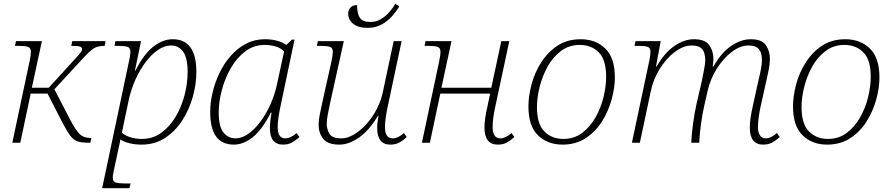

<svg xmlns="http://www.w3.org/2000/svg" viewBox="-20 -753 4705 1013"><path d="M45 0 137 -434Q140 -448 141.5 -460Q143 -472 143 -479Q143 -501 127.5 -506Q112 -511 78 -511H59L64 -536H201L148 -290H237L363 -428Q395 -462 404 -474Q413 -486 413 -495Q413 -503 402.5 -507Q392 -511 356 -511L361 -536H537L532 -511Q510 -511 494.5 -506.5Q479 -502 463.5 -489.5Q448 -477 426 -454L267 -282L352 -118Q378 -68 399.5 -46.5Q421 -25 458 -25H462L457 0H446Q410 0 388.5 -7.5Q367 -15 350 -38Q333 -61 309 -107L231 -259H142L87 0Z M519 240 661 -432Q665 -448 666.5 -460Q668 -472 668 -479Q668 -501 652.5 -506Q637 -511 603 -511H584L589 -536H724L692 -381H695Q739 -468 789 -507Q839 -546 891 -546Q1016 -546 1016 -374Q1016 -309 997 -241.5Q978 -174 941 -117Q904 -60 850.5 -25Q797 10 727 10Q693 10 664 3Q635 -4 615 -17Q613 -4 610.5 7.5Q608 19 605 32L583 135Q580 148 577.5 161.5Q575 175 575 184Q575 205 591 210Q607 215 641 215H669L663 240ZM728 -20Q786 -20 831 -52.5Q876 -85 907 -137.5Q938 -190 954 -252Q970 -314 970 -374Q970 -447 946.5 -480Q923 -513 881 -513Q848 -513 813.5 -489.5Q779 -466 748.5 -425.5Q718 -385 695 -334Q672 -283 660 -229L623 -53Q639 -38 667 -29Q695 -20 728 -20Z M1214 10Q1089 10 1089 -161Q1089 -211 1101.5 -264.5Q1114 -318 1138 -368Q1162 -418 1197 -458Q1232 -498 1277.5 -522Q1323 -546 1377 -546Q1447 -546 1491 -516L1520 -544H1534L1462 -202Q1455 -171 1450 -139Q1445 -107 1445 -83Q1445 -23 1485 -23Q1513 -23 1545 -51L1560 -30Q1540 -12 1520 -1Q1500 10 1474 10Q1404 10 1404 -77Q1404 -93 1406 -113Q1408 -133 1413 -159H1409Q1363 -68 1313.5 -29Q1264 10 1214 10ZM1223 -23Q1256 -23 1289.5 -46.5Q1323 -70 1353.5 -110.5Q1384 -151 1407 -202.5Q1430 -254 1442 -311L1479 -482Q1458 -502 1430.5 -509Q1403 -516 1377 -516Q1319 -516 1274 -482Q1229 -448 1198 -394Q1167 -340 1150.5 -278Q1134 -216 1134 -160Q1134 -85 1159 -54Q1184 -23 1223 -23Z M1919 -606Q1870 -606 1843.5 -627.5Q1817 -649 1817 -680Q1817 -699 1828.5 -712.5Q1840 -726 1864 -726Q1864 -680 1879 -658.5Q1894 -637 1933 -637Q1964 -637 1989.5 -652Q2015 -667 2034 -689Q2053 -711 2066 -733L2087 -719Q2071 -693 2048 -667Q2025 -641 1993 -623.5Q1961 -606 1919 -606ZM1770 10Q1709 10 1685 -21Q1661 -52 1661 -94Q1661 -118 1667 -148Q1673 -178 1679 -206L1729 -430Q1732 -445 1734 -458.5Q1736 -472 1736 -479Q1736 -501 1720.5 -506Q1705 -511 1671 -511H1652L1657 -536H1794L1722 -211Q1715 -179 1709.5 -150Q1704 -121 1704 -100Q1704 -70 1718.5 -46.5Q1733 -23 1782 -23Q1813 -23 1847 -43Q1881 -63 1912.5 -97.5Q1944 -132 1967.5 -177Q1991 -222 2001 -272L2057 -536H2099L2028 -202Q2021 -171 2016 -139Q2011 -107 2011 -83Q2011 -23 2052 -23Q2080 -23 2111 -51L2126 -30Q2107 -12 2087 -1Q2067 10 2040 10Q1970 10 1970 -77Q1970 -105 1977 -142H1974Q1929 -66 1875 -28Q1821 10 1770 10Z M2607 10Q2536 10 2536 -80Q2536 -104 2540.5 -133.5Q2545 -163 2553 -197L2566 -259H2303L2248 0H2206L2298 -434Q2301 -448 2302.5 -460Q2304 -472 2304 -479Q2304 -501 2288.5 -506Q2273 -511 2239 -511H2220L2225 -536H2362L2309 -290H2572L2625 -536H2667L2595 -199Q2588 -169 2583.5 -138Q2579 -107 2579 -83Q2579 -55 2589 -39Q2599 -23 2620 -23Q2647 -23 2679 -51L2694 -30Q2674 -12 2654 -1Q2634 10 2607 10Z M2948 10Q2869 10 2818.5 -39Q2768 -88 2768 -191Q2768 -246 2784.5 -308Q2801 -370 2835.5 -424Q2870 -478 2921.5 -512Q2973 -546 3044 -546Q3123 -546 3173.5 -497Q3224 -448 3224 -345Q3224 -290 3207 -228Q3190 -166 3156 -112Q3122 -58 3070 -24Q3018 10 2948 10ZM2953 -20Q3009 -20 3051 -51.5Q3093 -83 3121.5 -133Q3150 -183 3164 -240Q3178 -297 3178 -348Q3178 -437 3139.5 -476.5Q3101 -516 3038 -516Q2983 -516 2940.5 -484.5Q2898 -453 2870 -403Q2842 -353 2827.5 -296Q2813 -239 2813 -188Q2813 -99 2852 -59.5Q2891 -20 2953 -20Z M4007 10Q3936 10 3936 -80Q3936 -105 3940.5 -134.5Q3945 -164 3953 -199L3981 -326Q3989 -358 3994.5 -387Q4000 -416 4000 -436Q4000 -455 3995 -472.5Q3990 -490 3975 -501.5Q3960 -513 3929 -513Q3886 -513 3842 -480Q3798 -447 3763 -392.5Q3728 -338 3713 -272L3697 -201Q3686 -155 3678.5 -99.5Q3671 -44 3669 0H3627Q3629 -45 3636.5 -100.5Q3644 -156 3655 -205L3683 -326Q3689 -355 3695 -387Q3701 -419 3701 -436Q3701 -455 3696 -472.5Q3691 -490 3676 -501.5Q3661 -513 3630 -513Q3586 -513 3541 -479.5Q3496 -446 3461 -390Q3426 -334 3412 -265L3356 0H3314L3406 -434Q3409 -448 3410.5 -460Q3412 -472 3412 -479Q3412 -501 3396.5 -506Q3381 -511 3347 -511H3328L3333 -536H3466L3441 -402H3444Q3487 -476 3539 -511Q3591 -546 3641 -546Q3700 -546 3722 -515Q3744 -484 3744 -442Q3744 -422 3740 -402H3744Q3786 -476 3838 -511Q3890 -546 3941 -546Q3999 -546 4020.5 -515Q4042 -484 4042 -442Q4042 -417 4036 -386.5Q4030 -356 4024 -330L3995 -200Q3988 -170 3983.5 -138.5Q3979 -107 3979 -83Q3979 -56 3989 -39.5Q3999 -23 4020 -23Q4047 -23 4079 -51L4094 -30Q4074 -12 4054 -1Q4034 10 4007 10Z M4344 10Q4265 10 4214.5 -39Q4164 -88 4164 -191Q4164 -246 4180.5 -308Q4197 -370 4231.5 -424Q4266 -478 4317.5 -512Q4369 -546 4440 -546Q4519 -546 4569.5 -497Q4620 -448 4620 -345Q4620 -290 4603 -228Q4586 -166 4552 -112Q4518 -58 4466 -24Q4414 10 4344 10ZM4349 -20Q4405 -20 4447 -51.5Q4489 -83 4517.5 -133Q4546 -183 4560 -240Q4574 -297 4574 -348Q4574 -437 4535.5 -476.5Q4497 -516 4434 -516Q4379 -516 4336.5 -484.5Q4294 -453 4266 -403Q4238 -353 4223.5 -296Q4209 -239 4209 -188Q4209 -99 4248 -59.5Q4287 -20 4349 -20Z"/></svg>

Font: Noto Serif ExtraLight
Style: Italic
Weight: 200
Italic angle: -12°
Designer: Monotype Design Team
Foundry: Monotype Imaging Inc.
Version: Version 2.014; ttfautohint (v1.8.4.7-5d5b)